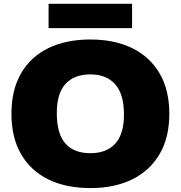

<svg xmlns="http://www.w3.org/2000/svg" viewBox="-20 -952 924 982"><path d="M442 10Q318 10 227.5 -34.2Q137 -78.5 87.8 -163.5Q38.5 -248.5 38.5 -370Q38.5 -491.5 87.5 -576.5Q136.5 -661.5 227.2 -705.8Q318 -750 442 -750Q566.5 -750 657 -705.2Q747.5 -660.5 796.8 -575.8Q846 -491 846 -370Q846 -249 796.5 -164.2Q747 -79.5 656.5 -34.8Q566 10 442 10ZM442 -168.5Q525.5 -168.5 569.8 -217.8Q614 -267 614 -366Q614 -471 569 -521.2Q524 -571.5 442 -571.5Q360 -571.5 315.2 -523Q270.5 -474.5 270.5 -374Q270.5 -267.5 314.5 -218Q358.5 -168.5 442 -168.5ZM228.5 -808V-932.5H655.5V-808Z"/></svg>

Font: Encode Sans Semi Expanded Black
Style: Regular
Weight: 900
Width: 6
Designer: Multiple Designers
Foundry: Impallari Type
Version: Version 3.000; ttfautohint (v1.8.3) -l 8 -r 50 -G 200 -x 14 